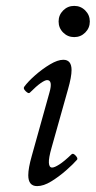

<svg xmlns="http://www.w3.org/2000/svg" viewBox="-20 -619 325 652"><path d="M232 -493Q210 -493 194.5 -508.5Q179 -524 179 -546Q179 -568 194.5 -583.5Q210 -599 232 -599Q254 -599 269.5 -583.5Q285 -568 285 -546Q285 -524 269.5 -508.5Q254 -493 232 -493ZM106 13Q76 13 76 -24Q76 -48 88 -90L148 -305Q160 -347 140 -347Q133 -347 118.5 -337Q104 -327 81 -304Q77 -300 67.5 -309Q58 -318 62 -324Q75 -342 99.5 -363.5Q124 -385 150 -400.5Q176 -416 195 -416Q223 -416 223 -381Q223 -358 211 -316L155 -117Q145 -82 146 -66Q147 -50 157 -50Q165 -50 181.5 -60.5Q198 -71 223 -95Q228 -100 236.5 -91Q245 -82 242 -77Q228 -61 204 -40Q180 -19 154 -3Q128 13 106 13Z"/></svg>

Font: Junicode
Style: Italic
Weight: 400
Italic angle: -11°
Designer: Peter S. Baker
Version: Version 2.100; ttfautohint (v1.8.4)